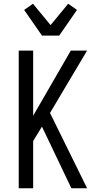

<svg xmlns="http://www.w3.org/2000/svg" viewBox="-20 -1005 540 1025"><path d="M361 0 204 -329 157 -252V0H80V-735H157V-387L358 -735H445L247 -402L445 0ZM204 -815 109 -952 156 -985 250 -871 344 -985 391 -952 296 -815Z"/></svg>

Font: Iosevka srxl
Style: Regular
Weight: 400
Monospace: yes
Designer: Belleve Invis
Foundry: Belleve Invis
Version: Version 33.0.1; ttfautohint (v1.8.3)